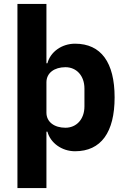

<svg xmlns="http://www.w3.org/2000/svg" viewBox="-20 -760 648 980"><path d="M69 200H217V-88H222C237 -31 295 12 363 12C496 12 565 -85 565 -263C565 -441 496 -537 363 -537C295 -537 237 -495 222 -437H217V-740H69ZM314 -108C258 -108 217 -137 217 -185V-340C217 -388 258 -417 314 -417C370 -417 411 -374 411 -308V-217C411 -151 370 -108 314 -108Z"/></svg>

Font: IBM Plex Devanagari
Style: Bold
Weight: 700
Designer: Mike Abbink, Paul van der Laan, Pieter van Rosmalen, Erin McLaughlin
Foundry: Bold Monday
Version: Version 1.0